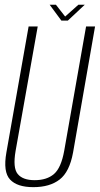

<svg xmlns="http://www.w3.org/2000/svg" viewBox="-20 -787 422 812"><path d="M121 4.5Q190.5 4.5 232.2 -27.8Q274 -60 289 -142L382 -675H344L251.5 -149Q238.5 -77 208.2 -51Q178 -25 126.5 -25Q76.5 -25 55 -51Q33.5 -77 46 -149L139.5 -675H101L7 -142Q-7.5 -60 22.5 -27.8Q52.5 4.5 121 4.5ZM239.5 -700H267L338.5 -767H311.5L255.5 -717L216.5 -767H190Z"/></svg>

Font: Anybody Condensed ExtraLight
Style: Italic
Weight: 250
Width: 3
Italic angle: -10°
Version: Version 1.113;gftools[0.9.25]